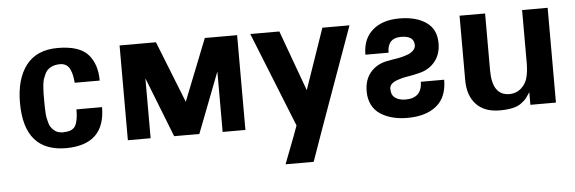

<svg xmlns="http://www.w3.org/2000/svg" viewBox="-47 -663 3020 1009"><g transform="rotate(-5 1463.0 -158.5)"><path d="M276.9 -70.8V-71.8Q322.8 -71.8 337.9 -99.1Q353 -126.5 353 -185.1H487.8Q487.8 11.7 282.2 13.2Q60.1 13.2 60.1 -245.1Q60.1 -370.6 115.7 -442.9Q171.4 -515.1 282.2 -515.1Q395.5 -515.1 441.9 -463.9Q487.8 -413.1 487.8 -325.2H356Q354 -348.6 350.3 -365.2Q346.7 -381.8 339.4 -397.5Q332 -413.1 318.8 -421.1Q305.7 -429.2 287.1 -429.2Q257.3 -429.2 236.3 -417Q215.3 -404.8 206.1 -382.8Q205.1 -379.9 202.4 -373.3Q199.7 -366.7 199 -365Q198.2 -363.3 196.5 -358.4Q194.8 -353.5 194.3 -350.6Q193.8 -347.7 192.9 -342.5Q191.9 -337.4 191.2 -332.3Q190.4 -327.1 189.9 -319.8Q188 -287.6 188 -285.2V-248Q188 -227.1 188.2 -214.8Q188.5 -202.6 189.5 -183.6Q190.4 -164.6 192.9 -153.1Q195.3 -141.6 199.5 -126.7Q203.6 -111.8 210.2 -103.3Q216.8 -94.7 225.8 -86.4Q234.9 -78.1 247.8 -74.5Q260.7 -70.8 276.9 -70.8Z M1228 0H1107.9V-318.8L984.9 0H852.1L728 -315.9V0H607.9V-500H799.8L928.7 -174.8L1057.6 -500H1228Z M1476.6 57.1 1497.6 0 1297.4 -500H1450.7L1567.4 -180.2L1677.7 -500H1820.8Q1794.4 -426.3 1706.1 -181.2Q1617.7 64 1570.8 198.2H1422.4Q1470.7 73.2 1476.6 57.1Z M2085.4 -416Q2012.7 -416 2012.7 -338.9H1890.6Q1890.6 -421.9 1942.6 -467.5Q1994.6 -513.2 2084.5 -513.2Q2172.9 -513.2 2225.8 -476.3Q2278.8 -439.5 2278.8 -366.2Q2278.8 -308.1 2248 -270Q2217.3 -231.9 2167.5 -219.2Q2152.8 -215.3 2140.9 -212.9Q2128.9 -210.4 2127.4 -210Q2102.1 -206.1 2085.4 -202.6Q2068.8 -199.2 2047.9 -192.1Q2026.9 -185.1 2016.1 -174.3Q2005.4 -163.6 2005.4 -148.9Q2005.4 -115.2 2026.6 -100.6Q2047.9 -85.9 2080.6 -85.9Q2167 -85.9 2168.5 -171.9H2291.5Q2291.5 -79.6 2235.6 -34.2Q2179.7 11.2 2082.5 11.2Q2040.5 11.2 2005.1 2.2Q1969.7 -6.8 1941.2 -24.9Q1912.6 -43 1896.5 -74Q1880.4 -105 1880.4 -146Q1880.4 -206.1 1911.4 -243.9Q1942.4 -281.7 1992.7 -293.9Q1997.1 -294.4 2009.8 -297.1Q2022.5 -299.8 2028.8 -300.8Q2048.8 -303.7 2061.8 -306.2Q2074.7 -308.6 2094 -314.2Q2113.3 -319.8 2125 -326.2Q2136.7 -332.5 2145.3 -343Q2153.8 -353.5 2153.8 -366.2Q2153.8 -416 2085.4 -416Z M2568.4 14.2H2569.3Q2488.3 14.2 2444.8 -32.2Q2401.4 -78.6 2401.4 -160.2V-500H2536.1V-200.2Q2536.1 -66.9 2626.5 -66.9Q2664.6 -66.9 2690.9 -91.6Q2717.3 -116.2 2724.1 -150.9Q2731.4 -182.6 2731.4 -222.2V-501H2866.2V-1H2731.4V-67.9Q2727.5 -62.5 2722.4 -54.4Q2717.3 -46.4 2715.3 -43.9Q2713.4 -41.5 2710 -36.9Q2706.5 -32.2 2703.4 -29.3Q2700.2 -26.4 2695.3 -22.2Q2690.4 -18.1 2683.1 -12.2Q2649.4 14.2 2568.4 14.2Z"/></g></svg>

Font: Perun
Style: Bold
Weight: 700
Foundry: Copyright (c) Stefan Peev, Context Ltd, 2016
Version: Version 1.0000